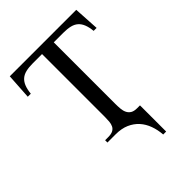

<svg xmlns="http://www.w3.org/2000/svg" viewBox="-240 -783 1097 1097"><g transform="rotate(-45 308.0 -234.5)"><path d="M562 -506.8Q558.6 -539.6 549.8 -561.5Q541 -583.5 525.6 -596.9Q510.3 -610.4 487.1 -616Q463.9 -621.6 431.2 -621.6H354.5V-126Q354.5 -104.5 356.2 -85Q357.9 -65.4 365 -50.8Q372.1 -36.1 386.2 -27.3Q400.4 -18.6 425.3 -18.6H448.2V192.9H424.3Q421.4 152.8 408.7 117.7Q396 82.5 372.6 56.4Q349.1 30.3 314.5 15.1Q279.8 0 232.9 0H166.5V-18.6H190.9Q215.8 -18.6 229.7 -25.9Q243.7 -33.2 250.2 -46.4Q256.8 -59.6 258.3 -77.4Q259.8 -95.2 259.8 -115.7V-621.6H184.6Q152.3 -621.6 129.2 -616Q106 -610.4 90.6 -596.9Q75.2 -583.5 66.4 -561.5Q57.6 -539.6 54.2 -506.8H29.8L39.6 -662.1H576.7L585.9 -506.8Z"/></g></svg>

Font: Doulos SIL
Style: Regular
Weight: 400
Designer: Walt Agee, Victor Gaultney, Peter Martin, Debbi Hosken
Foundry: SIL International
Version: Version 4.110; 2011; Maintenance release